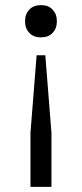

<svg xmlns="http://www.w3.org/2000/svg" viewBox="-20 -548 320 750"><path d="M140 -402Q111 -402 94.5 -419.5Q78 -437 78 -462V-468Q78 -493 94.5 -510.5Q111 -528 140 -528Q169 -528 185.5 -510.5Q202 -493 202 -468V-462Q202 -437 185.5 -419.5Q169 -402 140 -402ZM99 -29 123 -332H157L181 -29V182H99Z"/></svg>

Font: IBM Plex Serif
Style: Regular
Weight: 400
Designer: Mike Abbink, Paul van der Laan, Pieter van Rosmalen
Foundry: Bold Monday
Version: Version 3.001